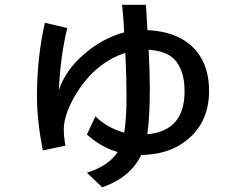

<svg xmlns="http://www.w3.org/2000/svg" viewBox="-20 -695 1039 804"><path d="M261.7 -577.6Q232.4 -456.1 226.6 -317.9Q253.9 -400.4 330.1 -466.3Q407.2 -534.2 500 -559.6Q498 -609.4 491.2 -674.8H590.8Q593.8 -639.2 596.7 -579.6L597.7 -568.8Q737.3 -562 804.7 -478.5Q855.5 -414.6 855.5 -314.5Q855.5 -169.9 743.2 -94.2Q674.8 -47.9 571.3 -45.9Q526.4 47.9 408.2 89.4L343.8 28.3Q435.5 -0.5 472.7 -58.6Q403.3 -78.1 343.8 -131.8L379.9 -208Q426.8 -160.2 500 -139.6Q509.8 -195.8 509.8 -290.5Q509.8 -370.6 504.9 -473.6Q371.1 -430.2 289.1 -285.6Q247.1 -209.5 247.1 -152.8Q247.1 -123.5 253.9 -85L159.2 -64.9Q134.8 -190.4 134.8 -291.5Q134.8 -455.1 168 -599.6ZM602.5 -486.8Q607.4 -386.2 607.4 -325.7Q607.4 -203.6 596.7 -132.8Q752.9 -146.5 752.9 -312.5Q752.9 -404.8 707 -449.7Q673.8 -481.4 602.5 -486.8Z"/></svg>

Font: UDEV Gothic 35
Style: Bold
Weight: 700
Version: v2.1.0; ttfautohint (v1.8.4.7-5d5b-dirty) -l 6 -r 45 -G 200 